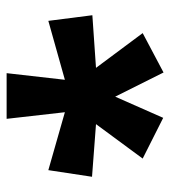

<svg xmlns="http://www.w3.org/2000/svg" viewBox="13 -813 514 580"><g transform="rotate(-90 270.0 -523.0)"><path d="M339 -760 319 -584 497 -634 514 -501 355 -490 460 -349 341 -286 268 -432 204 -287 81 -349 185 -490 26 -502 46 -634 221 -584 201 -760Z"/></g></svg>

Font: Noto Sans Symbols ExtraBold
Style: Regular
Weight: 800
Version: Version 2.002